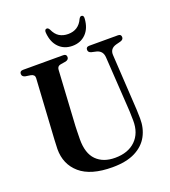

<svg xmlns="http://www.w3.org/2000/svg" viewBox="-158 -993 988 1119"><g transform="rotate(-20 336.5 -433.5)"><path d="M548.5 -302.5 529.5 -603Q527 -643.5 490.5 -653.5L459.5 -660.5Q440.5 -665.5 440.5 -681.5Q440.5 -700 460.5 -700H639Q658.5 -700 658.5 -681.5Q658.5 -666 639 -660.5L611.5 -653.5Q569.5 -642 572.5 -600.5L590 -305.5Q591.5 -279 593 -253.8Q594.5 -228.5 594.5 -201.5Q595.5 -141 569.5 -92.5Q543.5 -44 488.5 -16Q433.5 12 347 12Q213 12 146.5 -45.5Q80 -103 80.5 -197.5Q81 -219 83 -256.2Q85 -293.5 87 -322L105.5 -629Q106.5 -650 82.5 -655L49.5 -660Q29.5 -665 29.5 -681.5Q29.5 -700 50 -700H299.5Q319.5 -700 319.5 -681.5Q319.5 -665.5 300 -660.5L266.5 -655Q246 -651 245 -629.5L227 -322.5Q224.5 -287 224 -257.5Q223.5 -228 223 -206.5Q222.5 -119 264.5 -76.8Q306.5 -34.5 380 -34.5Q461 -34.5 507.2 -79.5Q553.5 -124.5 552.5 -203Q552.5 -235 551.2 -258.2Q550 -281.5 548.5 -302.5ZM369.5 -806Q434.5 -806 461.5 -866.5Q468.5 -879 476.5 -879Q492 -879 490 -857.5Q486 -798.5 453.2 -765.5Q420.5 -732.5 369.5 -732.5Q319 -732.5 286.2 -765.5Q253.5 -798.5 249 -857.5Q247.5 -879 262.5 -879Q271 -879 278 -866.5Q292.5 -834 315.5 -820Q338.5 -806 369.5 -806Z"/></g></svg>

Font: Fraunces 144pt S050 SemiBold
Style: Regular
Weight: 600
Version: Version 1.000; ttfautohint (v1.8.3)